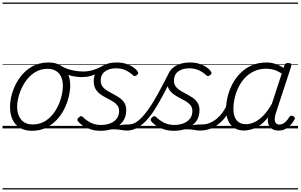

<svg xmlns="http://www.w3.org/2000/svg" viewBox="-20 -1011 2367 1512"><path d="M231 19Q175 19 136.5 -4.5Q98 -28 78.5 -70.5Q59 -113 59 -168Q59 -223 78 -284Q97 -345 135 -398.5Q173 -452 230 -485.5Q287 -519 363 -519Q418 -519 455.5 -496.5Q493 -474 513 -433.5Q533 -393 533 -339Q533 -298 521.5 -249.5Q510 -201 486.5 -153.5Q463 -106 426.5 -67Q390 -28 341.5 -4.5Q293 19 231 19ZM237 -31Q297 -31 341.5 -61Q386 -91 415.5 -138Q445 -185 460 -237.5Q475 -290 475 -334Q475 -376 461.5 -406Q448 -436 421 -452.5Q394 -469 355 -469Q297 -469 252.5 -440Q208 -411 177.5 -364.5Q147 -318 131 -266.5Q115 -215 115 -170Q115 -128 129.5 -96.5Q144 -65 171 -48Q198 -31 237 -31ZM0 471H588V481H0ZM0 -20H588V0H0ZM0 -505H588V-500H0ZM0 -991H588V-981H0Z M621 -404Q581 -404 533.5 -416Q486 -428 445 -455Q432 -464 433 -475Q434 -486 442 -492.5Q450 -499 458 -494Q482 -478 514 -467.5Q546 -457 578 -452.5Q610 -448 636 -448Q673 -448 708.5 -458Q744 -468 781 -488Q790 -493 797 -487Q804 -481 804 -471.5Q804 -462 791 -455Q753 -435 725 -423.5Q697 -412 673 -408Q649 -404 621 -404ZM589 471V481ZM589 -20V0ZM589 -505V-500ZM589 -991V-981Z M852 -10Q888 -21 914 -25Q940 -29 959.5 -30Q979 -31 996 -31Q1005 -31 1008.5 -23.5Q1012 -16 1009.5 -7Q1007 2 999.5 9.5Q992 17 980 17Q960 17 938 13Q916 9 888 7.5Q860 6 822 12ZM774 19Q728 19 692 7Q656 -5 631 -22.5Q606 -40 594 -56Q588 -64 589.5 -71Q591 -78 601 -87Q611 -96 618.5 -96.5Q626 -97 633 -89Q654 -67 690 -47Q726 -27 776 -27Q816 -27 848 -39.5Q880 -52 899 -76.5Q918 -101 918 -136Q918 -164 903.5 -182Q889 -200 866.5 -213.5Q844 -227 818 -240Q792 -253 769.5 -269.5Q747 -286 732.5 -310.5Q718 -335 718 -372Q718 -417 740.5 -450Q763 -483 804 -501Q845 -519 899 -519Q942 -519 975.5 -507.5Q1009 -496 1031.5 -480Q1054 -464 1063 -449Q1070 -440 1068.5 -433.5Q1067 -427 1057 -419Q1049 -413 1042 -412Q1035 -411 1028 -418Q1002 -442 969.5 -457.5Q937 -473 894 -473Q839 -473 806 -448Q773 -423 773 -377Q773 -348 787.5 -329Q802 -310 825 -296Q848 -282 873.5 -269Q899 -256 922 -240Q945 -224 959.5 -201Q974 -178 974 -143Q974 -90 947 -54Q920 -18 874.5 0.5Q829 19 774 19ZM588 471H1115V481H588ZM588 -20H1115V0H588ZM588 -505H1115V-500H588ZM588 -991H1115V-981H588Z M979 17Q969 17 964.5 9.5Q960 2 962 -7Q964 -16 972.5 -23.5Q981 -31 995 -31Q1032 -31 1068 -60Q1104 -89 1142 -141Q1180 -193 1220 -265.5Q1260 -338 1304 -425Q1310 -436 1320 -435.5Q1330 -435 1336.5 -427.5Q1343 -420 1338 -411Q1301 -332 1266 -266Q1231 -200 1197.5 -147.5Q1164 -95 1129 -58.5Q1094 -22 1057 -2.5Q1020 17 979 17ZM1115 471H1165V481H1115ZM1115 -20H1165V0H1115ZM1115 -505H1165V-500H1115ZM1115 -991H1165V-981H1115Z M1429 -10Q1465 -21 1491 -25Q1517 -29 1536.5 -30Q1556 -31 1573 -31Q1582 -31 1585.5 -23.5Q1589 -16 1586.5 -7Q1584 2 1576.5 9.5Q1569 17 1557 17Q1537 17 1515 13Q1493 9 1465 7.5Q1437 6 1399 12ZM1351 19Q1305 19 1269 7Q1233 -5 1208 -22.5Q1183 -40 1171 -56Q1165 -64 1166.5 -71Q1168 -78 1178 -87Q1188 -96 1195.5 -96.5Q1203 -97 1210 -89Q1231 -67 1267 -47Q1303 -27 1353 -27Q1393 -27 1425 -39.5Q1457 -52 1476 -76.5Q1495 -101 1495 -136Q1495 -164 1480.5 -182Q1466 -200 1443.5 -213.5Q1421 -227 1395 -240Q1369 -253 1346.5 -269.5Q1324 -286 1309.5 -310.5Q1295 -335 1295 -372Q1295 -417 1317.5 -450Q1340 -483 1381 -501Q1422 -519 1476 -519Q1519 -519 1552.5 -507.5Q1586 -496 1608.5 -480Q1631 -464 1640 -449Q1647 -440 1645.5 -433.5Q1644 -427 1634 -419Q1626 -413 1619 -412Q1612 -411 1605 -418Q1579 -442 1546.5 -457.5Q1514 -473 1471 -473Q1416 -473 1383 -448Q1350 -423 1350 -377Q1350 -348 1364.5 -329Q1379 -310 1402 -296Q1425 -282 1450.5 -269Q1476 -256 1499 -240Q1522 -224 1536.5 -201Q1551 -178 1551 -143Q1551 -90 1524 -54Q1497 -18 1451.5 0.5Q1406 19 1351 19ZM1165 471H1692V481H1165ZM1165 -20H1692V0H1165ZM1165 -505H1692V-500H1165ZM1165 -991H1692V-981H1165Z M1556 17Q1546 17 1541 9.5Q1536 2 1538 -7Q1540 -16 1548.5 -23.5Q1557 -31 1572 -31Q1604 -31 1633.5 -43.5Q1663 -56 1689 -78Q1715 -100 1735 -128.5Q1755 -157 1767 -187Q1771 -198 1780 -198.5Q1789 -199 1796.5 -191.5Q1804 -184 1800 -174Q1787 -135 1763.5 -101Q1740 -67 1708.5 -40Q1677 -13 1638.5 2Q1600 17 1556 17ZM1692 471V481ZM1692 -20V0ZM1692 -505V-500ZM1692 -991V-981Z M1902 17Q1857 17 1825 -3.5Q1793 -24 1776.5 -62Q1760 -100 1760 -151Q1760 -196 1772 -247Q1784 -298 1808.5 -346Q1833 -394 1871.5 -433.5Q1910 -473 1962 -496Q2014 -519 2080 -519Q2114 -519 2149.5 -507.5Q2185 -496 2212 -476L2219 -494Q2223 -506 2229.5 -510.5Q2236 -515 2249 -515Q2268 -515 2272 -507.5Q2276 -500 2273 -488L2151 -116Q2143 -90 2143.5 -70.5Q2144 -51 2153.5 -40.5Q2163 -30 2179 -30Q2197 -30 2211.5 -38.5Q2226 -47 2237.5 -60.5Q2249 -74 2258 -89Q2262 -95 2270 -99Q2278 -103 2289 -96Q2301 -90 2302 -82Q2303 -74 2297 -66Q2286 -46 2268.5 -27Q2251 -8 2228 4.5Q2205 17 2173 17Q2152 17 2136 11Q2120 5 2109 -7Q2098 -19 2093 -35Q2088 -51 2089 -72Q2089 -76 2089.5 -80Q2090 -84 2091 -87Q2057 -44 2022 -21.5Q1987 1 1956 9Q1925 17 1902 17ZM1818 -155Q1818 -118 1828.5 -90.5Q1839 -63 1861 -48Q1883 -33 1917 -33Q1950 -33 1985 -49.5Q2020 -66 2054.5 -101.5Q2089 -137 2121 -194L2199 -432Q2164 -454 2135 -462Q2106 -470 2078 -470Q2023 -470 1980 -449.5Q1937 -429 1906.5 -395.5Q1876 -362 1856.5 -320.5Q1837 -279 1827.5 -236Q1818 -193 1818 -155ZM1692 471H2327V481H1692ZM1692 -20H2327V0H1692ZM1692 -505H2327V-500H1692ZM1692 -991H2327V-981H1692Z"/></svg>

Font: Playwrite IE Guides
Style: Regular
Weight: 400
Designer: Veronika Burian, José Scaglione
Foundry: TypeTogether
Version: Version 1.003